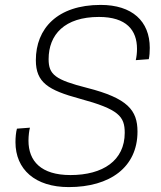

<svg xmlns="http://www.w3.org/2000/svg" viewBox="-20 -746 656 782"><path d="M260 16C428 16 540 -65 540 -210C540 -297 500 -346 335 -388C205 -421 178 -442 178 -505C178 -605 243 -677 383 -677C495 -677 538 -623 538 -547C538 -530 536 -514 533 -501L586 -505C589 -518 590 -535 590 -551C590 -660 518 -726 390 -726C213 -726 126 -629 126 -501C126 -410 176 -379 305 -344C464 -301 488 -272 488 -205C488 -92 399 -33 267 -33C147 -33 96 -90 96 -173C96 -193 99 -216 102 -226L49 -222C45 -208 43 -186 43 -167C43 -56 123 16 260 16Z"/></svg>

Font: Geist ExtraLight
Style: Italic
Weight: 200
Italic angle: -12°
Designer: Basement.studio, Andrés Briganti, Mateo Zaragoza
Foundry: Basement.studio, Vercel, Andrés Briganti, Guido Ferreyra, Mateo Zaragoza
Version: Version 1.500